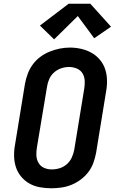

<svg xmlns="http://www.w3.org/2000/svg" viewBox="-20 -1001 640 1029"><path d="M255 8Q224 8 193.5 2.5Q163 -3 137.5 -17.5Q112 -32 93 -55Q74 -78 65 -106Q56 -134 55.5 -165.5Q55 -197 61 -228L114 -553Q119 -580 129 -606.5Q139 -633 156 -656Q173 -679 196.5 -696.5Q220 -714 246.5 -724.5Q273 -735 300 -740.5Q327 -746 355 -746Q386 -746 416 -739Q446 -732 471.5 -717.5Q497 -703 516 -680Q535 -657 544 -629Q553 -601 553.5 -569.5Q554 -538 548 -507L495 -182Q490 -155 480.5 -128.5Q471 -102 453.5 -79Q436 -56 412.5 -38.5Q389 -21 363 -10.5Q337 0 309.5 4Q282 8 255 8ZM257 -93Q279 -93 300 -99.5Q321 -106 338 -121Q355 -136 364.5 -156.5Q374 -177 378 -199L431 -523Q435 -545 434 -567.5Q433 -590 422.5 -607.5Q412 -625 392 -633.5Q372 -642 350 -642Q329 -642 308 -635Q287 -628 270 -613Q253 -598 244 -577.5Q235 -557 232 -536L178 -212Q174 -190 175 -168Q176 -146 186.5 -128Q197 -110 216 -101.5Q235 -93 257 -93ZM270 -790 194 -864 348 -981H464L575 -858L485 -796L397 -915Z"/></svg>

Font: Iosevka Slab Extended
Style: Bold Italic
Weight: 700
Width: 7
Italic angle: -9°
Monospace: yes
Designer: Belleve Invis
Foundry: Belleve Invis
Version: Version 11.1.0; ttfautohint (v1.8.3)